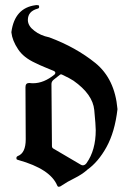

<svg xmlns="http://www.w3.org/2000/svg" viewBox="-20 -714 494 747"><path d="M126 -680.2Q88.4 -669.9 88.4 -636.2V-635.7V-635.3V-634.8Q89.4 -612.3 113.8 -594.2Q137.2 -575.7 171.4 -568.8Q171.9 -568.8 172.4 -568.4Q274.9 -530.3 351.1 -468.8Q426.8 -407.2 437 -290V-288.6Q426.8 -200.7 394.5 -142.1Q362.3 -83.5 318.4 -52.7L317.9 -51.8Q297.9 -34.7 269.5 -20.5Q255.4 -13.7 243.2 -6.6Q231 0.5 220.2 7.8Q213.9 12.7 209 12.7Q204.6 12.7 202.6 7.8Q175.8 -56.6 51.8 -91.3Q44.4 -92.8 44.2 -95.9Q43.9 -99.1 43.9 -99.6Q43.9 -104.5 49.3 -106.9Q80.1 -118.7 80.1 -171.9L79.1 -375Q79.1 -391.1 93.3 -391.1H93.8H94.2H94.7Q98.1 -390.6 101.6 -390.4Q105 -390.1 108.4 -390.1Q150.9 -390.1 192.4 -424.3Q195.3 -426.8 195.3 -431.6Q194.8 -435.1 190.4 -437.5Q171.9 -445.3 153.3 -452.9Q134.8 -460.4 117.2 -469.2Q71.3 -490.2 50.3 -522.5Q27.8 -556.2 24.4 -587.4V-589.8Q37.1 -683.1 118.2 -693.8Q120.1 -694.3 123 -694.3Q131.3 -694.3 131.8 -691.2Q132.3 -688 132.3 -687Q132.3 -681.6 126 -680.2ZM221.2 -423.8Q218.3 -424.8 217.8 -424.8Q214.8 -424.8 212.9 -422.9L189.9 -404.8Q180.2 -397.5 180.2 -387.2L182.1 -146Q182.1 -138.7 188 -135.7L293.5 -73.7Q297.9 -70.8 302.2 -70.8Q310.5 -70.8 316.9 -79.6Q352.5 -129.9 352.5 -207.5Q352.5 -225.6 346.7 -286.1Q340.8 -347.2 266.1 -399.9Q252.4 -409.2 221.2 -423.8Z"/></svg>

Font: UnifrakturMaguntia sl
Style: Regular
Weight: 400
Designer: j. 'mach' wust, based on a font by Peter Wiegel, original typeface by Carl Albert Fahrenwaldt 1901
Version: Version 2010-11-24